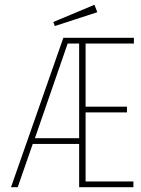

<svg xmlns="http://www.w3.org/2000/svg" viewBox="-20 -783 590 803"><path d="M26 0 245 -625H540V-601H338V-337H511V-313H338V-24H538V0H311V-181H117L54 0ZM126 -205H311V-601H263ZM209 -674 203 -691 375 -763 387 -732Z"/></svg>

Font: Inconsolata SemiExpanded ExtraLight
Style: Regular
Weight: 200
Width: 6
Monospace: yes
Designer: Raph Levien, Cyreal, Brenton Simpson
Foundry: Raph Levien, Cyreal, Google
Version: Version 3.001; ttfautohint (v1.8.2.53-6de2)